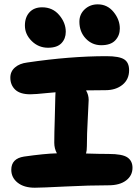

<svg xmlns="http://www.w3.org/2000/svg" viewBox="-20 -920 649 888"><path d="M448.2 -710.9Q405.8 -710.9 376.5 -741.9Q347.2 -772.9 347.2 -819.8Q347.2 -854 371.8 -877Q396.5 -899.9 432.1 -899.9Q476.6 -899.9 505.4 -864.5Q534.2 -829.1 534.2 -788.1Q534.2 -755.9 513.2 -733.4Q492.2 -710.9 448.2 -710.9ZM202.1 -699.2Q158.2 -699.2 126.7 -730.2Q95.2 -761.2 95.2 -801.8Q95.2 -840.3 116.5 -863.3Q137.7 -886.2 174.8 -886.2Q223.6 -886.2 253.9 -850.3Q284.2 -814.5 284.2 -772.9Q284.2 -741.2 264.2 -720.2Q244.1 -699.2 202.1 -699.2ZM141.1 -51.8Q90.8 -51.8 61.5 -75.2Q32.2 -98.6 32.2 -134.8Q32.2 -186.5 90.8 -195.8Q187 -209.5 243.2 -210.9Q231 -232.9 231 -259.8Q231 -301.8 233.4 -373.8Q235.8 -445.8 235.8 -471.2Q235.8 -475.6 236.3 -483.2Q236.8 -490.7 236.8 -493.2Q218.3 -491.7 193.4 -489.3Q168.5 -486.8 151.4 -485.4Q134.3 -483.9 120.1 -483.9Q72.8 -483.9 50.3 -505.4Q27.8 -526.9 27.8 -561Q27.8 -589.4 49.1 -607.9Q70.3 -626.5 106 -630.9Q304.2 -660.2 472.2 -660.2Q531.2 -660.2 554.2 -645.5Q577.1 -630.9 577.1 -595.2Q577.1 -552.7 546.4 -527.8Q515.6 -502.9 467.8 -502.9Q404.8 -502.9 377.9 -502Q390.1 -481.4 390.1 -458Q390.1 -445.3 386 -372.6Q381.8 -299.8 381.8 -244.1Q381.8 -223.1 377.9 -210Q439.5 -208 482.9 -208Q545.9 -208 569.3 -191.9Q592.8 -175.8 592.8 -144Q592.8 -107.9 563.2 -85.4Q533.7 -63 481.9 -63Q394 -63 282 -57.4Q169.9 -51.8 141.1 -51.8Z"/></svg>

Font: Shantell Sans Irregular Bouncy
Style: Bold
Weight: 700
Designer: Stephen Nixon, Anya Danilova, Shantell Martin
Foundry: Arrow Type
Version: Version 1.006;[9816181b4]